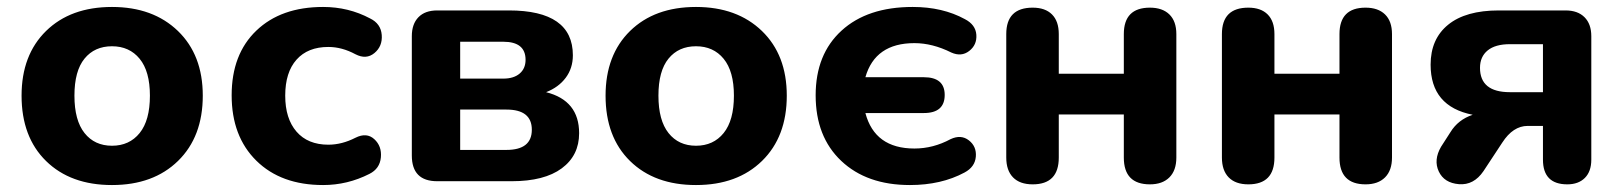

<svg xmlns="http://www.w3.org/2000/svg" viewBox="-20 -521 4661 552"><path d="M42 -246Q42 -363 112.5 -432Q183 -501 302 -501Q420 -501 491.5 -432Q563 -363 563 -246Q563 -128 492 -58.5Q421 11 302 11Q183 11 112.5 -58Q42 -127 42 -246ZM411 -246Q411 -316 381.5 -352Q352 -388 302 -388Q252 -388 223 -352.5Q194 -317 194 -246Q194 -175 223 -138.5Q252 -102 302 -102Q352 -102 381.5 -138.5Q411 -175 411 -246Z M909 11Q788 11 717 -59Q646 -129 646 -247Q646 -365 717 -433Q788 -501 909 -501Q982 -501 1044 -468Q1075 -453 1077.5 -420.5Q1080 -388 1056.5 -368.5Q1033 -349 1002 -365Q963 -386 924 -386Q865 -386 832.5 -349.5Q800 -313 800 -246Q800 -180 832.5 -142.5Q865 -105 924 -105Q963 -105 1002 -125Q1034 -141 1056 -121Q1078 -101 1075 -68.5Q1072 -36 1042 -21Q979 11 909 11Z M1451 0H1237Q1164 0 1164 -74V-417Q1164 -452 1183 -471.5Q1202 -491 1237 -491H1443Q1627 -491 1627 -362Q1627 -325 1606.5 -297.5Q1586 -270 1550 -256Q1645 -232 1645 -138Q1645 -74 1595 -37Q1545 0 1451 0ZM1303 -401V-295H1427Q1457 -295 1474 -309.5Q1491 -324 1491 -349Q1491 -401 1427 -401ZM1303 -206V-90H1436Q1509 -90 1509 -148Q1509 -206 1436 -206Z M1721 -246Q1721 -363 1791.5 -432Q1862 -501 1981 -501Q2099 -501 2170.5 -432Q2242 -363 2242 -246Q2242 -128 2171 -58.5Q2100 11 1981 11Q1862 11 1791.5 -58Q1721 -127 1721 -246ZM2090 -246Q2090 -316 2060.5 -352Q2031 -388 1981 -388Q1931 -388 1902 -352.5Q1873 -317 1873 -246Q1873 -175 1902 -138.5Q1931 -102 1981 -102Q2031 -102 2060.5 -138.5Q2090 -175 2090 -246Z M2596 11Q2472 11 2398.5 -58.5Q2325 -128 2325 -247Q2325 -365 2399.5 -433Q2474 -501 2604 -501Q2690 -501 2754 -466Q2785 -450 2787 -421Q2789 -392 2766.5 -374.5Q2744 -357 2715 -370Q2661 -397 2609 -397Q2496 -397 2468 -299H2636Q2696 -299 2696 -248Q2696 -196 2636 -196H2468Q2495 -94 2609 -94Q2663 -94 2713 -121Q2743 -135 2765.5 -117.5Q2788 -100 2785.5 -70.5Q2783 -41 2753 -25Q2686 11 2596 11Z M2949 9Q2912 9 2892.5 -11Q2873 -31 2873 -68V-423Q2873 -499 2949 -499Q2985 -499 3004.5 -479.5Q3024 -460 3024 -423V-309H3211V-423Q3211 -499 3286 -499Q3322 -499 3342 -479.5Q3362 -460 3362 -423V-68Q3362 -31 3342 -11Q3322 9 3286 9Q3211 9 3211 -68V-192H3024V-68Q3024 9 2949 9Z M3569 9Q3532 9 3512.5 -11Q3493 -31 3493 -68V-423Q3493 -499 3569 -499Q3605 -499 3624.5 -479.5Q3644 -460 3644 -423V-309H3831V-423Q3831 -499 3906 -499Q3942 -499 3962 -479.5Q3982 -460 3982 -423V-68Q3982 -31 3962 -11Q3942 9 3906 9Q3831 9 3831 -68V-192H3644V-68Q3644 9 3569 9Z M4486 9Q4416 9 4416 -62V-159H4372Q4330 -159 4299 -111L4245 -29Q4217 12 4174.5 8.5Q4132 5 4116.5 -28Q4101 -61 4123 -99L4150 -141Q4172 -177 4214 -191Q4093 -215 4093 -335Q4093 -409 4143.5 -450Q4194 -491 4289 -491H4481Q4516 -491 4535.5 -471.5Q4555 -452 4555 -417V-62Q4555 -28 4536.5 -9.5Q4518 9 4486 9ZM4321 -256H4416V-394H4321Q4279 -394 4257 -376Q4235 -358 4235 -326Q4235 -256 4321 -256Z"/></svg>

Font: Nunito ExtraBold
Style: Regular
Weight: 800
Designer: Vernon Adams
Foundry: Vernon Adams
Version: Version 3.602